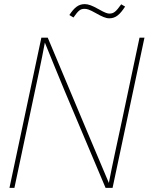

<svg xmlns="http://www.w3.org/2000/svg" viewBox="-20 -913 722 933"><path d="M682 -730H658L572 -324C552 -230 524 -104 509 -24L403 -275L212 -730H181L26 0H50L136 -406C156 -500 183 -624 198 -706C232 -623 264 -543 296 -467L493 0H527ZM317 -840 337 -828C361 -862 370 -870 391 -870C403 -870 414 -867 446 -849C476 -832 494 -824 511 -824C543 -824 563 -843 588 -881L569 -892C544 -857 533 -847 512 -847C503 -847 493 -849 458 -869C428 -886 409 -893 392 -893C361 -893 341 -876 317 -840Z"/></svg>

Font: Nacelle Thin
Style: Italic
Weight: 100
Italic angle: -12°
Designer: Sora Sagano
Foundry: Sora Sagano
Version: Version 1.000;FEAKit 1.0